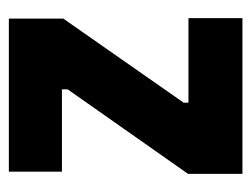

<svg xmlns="http://www.w3.org/2000/svg" viewBox="-87 -481 568 434"><g transform="rotate(-90 197.0 -264.0)"><path d="M21 0H373V-122H182V-133L372 -405V-528H26V-408H212V-395L21 -123Z"/></g></svg>

Font: Bricolage Grotesque 10pt Condensed ExtraBold
Style: Regular
Weight: 800
Width: 3
Designer: Mathieu Triay
Foundry: Atelier Triay
Version: Version 1.000;gftools[0.9.29]